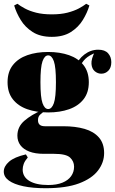

<svg xmlns="http://www.w3.org/2000/svg" viewBox="-20 -808 610 1016"><path d="M221 188Q153 188 103.5 177.5Q54 167 27 147.5Q0 128 0 100Q0 72 28 47.5Q56 23 117 9L127 25Q111 44 105.5 59.5Q100 75 100 89Q100 128 135.5 149.5Q171 171 235 171Q280 171 310.5 158.5Q341 146 356.5 124Q372 102 372 74Q372 46 351 26Q330 6 266 6H212Q166 6 135 -6Q104 -18 88 -39.5Q72 -61 72 -90Q72 -137 109 -169Q146 -201 204 -226L213 -218Q203 -211 192 -201Q181 -191 181 -172Q181 -140 217 -140H314Q379 -140 427.5 -126Q476 -112 503.5 -80.5Q531 -49 531 2Q531 52 498.5 94.5Q466 137 398 162.5Q330 188 221 188ZM235 -213Q173 -213 124.5 -230Q76 -247 48 -282.5Q20 -318 20 -373Q20 -428 48 -463.5Q76 -499 124.5 -516Q173 -533 235 -533Q297 -533 345.5 -516Q394 -499 422 -463.5Q450 -428 450 -373Q450 -318 422 -282.5Q394 -247 345.5 -230Q297 -213 235 -213ZM235 -231Q254 -231 265 -262Q276 -293 276 -373Q276 -453 265 -484Q254 -515 235 -515Q216 -515 205 -484Q194 -453 194 -373Q194 -293 205 -262Q216 -231 235 -231ZM398 -445 377 -452Q393 -494 426.5 -519.5Q460 -545 500 -545Q535 -545 552 -526Q569 -507 569 -479Q569 -450 553.5 -434Q538 -418 516 -418Q497 -418 481.5 -431Q466 -444 464 -470Q462 -496 483 -536L487 -529Q452 -516 432 -497Q412 -478 398 -445ZM436 -788 453 -779Q442 -741 418.5 -702.5Q395 -664 355 -638.5Q315 -613 254 -613Q193 -613 153 -638.5Q113 -664 89.5 -702.5Q66 -741 55 -779L72 -788Q88 -776 112 -763Q136 -750 171 -741Q206 -732 254 -732Q302 -732 337 -741Q372 -750 396.5 -763Q421 -776 436 -788Z"/></svg>

Font: Playfair Display Black
Style: Regular
Weight: 900
Designer: Claus Eggers Sørensen
Foundry: Claus Eggers Sørensen
Version: Version 1.203